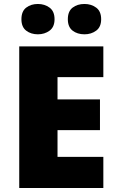

<svg xmlns="http://www.w3.org/2000/svg" viewBox="-20 -948 589 968"><path d="M501 0H77V-714H501V-559H270V-447H484V-292H270V-157H501ZM88 -851Q88 -891 112 -909.5Q136 -928 171 -928Q205 -928 230 -909.5Q255 -891 255 -851Q255 -812 230 -793.5Q205 -775 171 -775Q136 -775 112 -793.5Q88 -812 88 -851ZM322 -851Q322 -891 346 -909.5Q370 -928 406 -928Q440 -928 465 -909.5Q490 -891 490 -851Q490 -812 465 -793.5Q440 -775 406 -775Q370 -775 346 -793.5Q322 -812 322 -851Z"/></svg>

Font: Noto Sans Thaana Black
Style: Regular
Weight: 900
Designer: David Williams
Foundry: Google Inc.
Version: Version 3.001; ttfautohint (v1.8.4.7-5d5b)